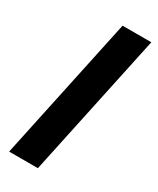

<svg xmlns="http://www.w3.org/2000/svg" viewBox="-185 -771 679 827"><g transform="rotate(30 154.5 -357.0)"><path d="M14 0 166 -714H309L157 0Z"/></g></svg>

Font: Noto Sans SemiCondensed
Style: Bold Italic
Weight: 700
Width: 4
Italic angle: -12°
Designer: Monotype Design Team
Foundry: Monotype Imaging Inc.
Version: Version 2.013; ttfautohint (v1.8.4.7-5d5b)